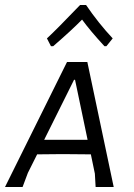

<svg xmlns="http://www.w3.org/2000/svg" viewBox="-23 -745 534 765"><path d="M430 0H358L355 -53L339 -130L226 -131L125 -130L88 -56L67 0H-3L244 -498H325ZM276 -427H272L153 -188H326ZM164 -592Q203 -628 296 -725H320Q369 -653 426 -592L401 -561H393Q335 -624 304 -667Q262 -624 189 -561H180Z"/></svg>

Font: Alegreya Sans SC
Style: Italic
Weight: 400
Italic angle: -7°
Designer: Juan Pablo del Peral
Foundry: Huerta Tipografica
Version: Version 2.008; ttfautohint (v1.6)